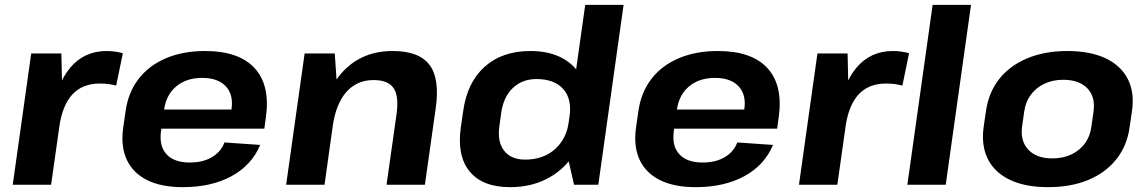

<svg xmlns="http://www.w3.org/2000/svg" viewBox="-20 -760 4724 790"><path d="M108.4 -540H232.5L237.2 -331.1L190.3 0H32.4ZM191.8 -277.7Q210.8 -412.2 268.6 -481.1Q326.4 -550.1 418.9 -550.1Q435.4 -550.1 452.2 -547.8Q469 -545.6 485.5 -541.1L458 -407.8Q427.4 -416.3 390.9 -416.3Q319.6 -416.3 278.1 -371.8Q236.5 -327.2 223.6 -236.6Z M731.9 10.1Q644 10.1 585.4 -19Q526.9 -48.1 501.4 -103.3Q476 -158.4 487.1 -236.1L496.9 -303.9Q507.9 -380.6 550.6 -435.7Q593.4 -490.9 663.2 -520.5Q733.1 -550.1 823.6 -550.1Q963.4 -550.1 1028 -479.3Q1092.6 -408.5 1074 -276.9L1067.6 -230.5H615.2L626.4 -309.4H954L928.7 -279.1L932.6 -311Q941.1 -371 908.8 -405.2Q876.5 -439.5 812 -439.5Q747.1 -439.5 705.4 -404.7Q663.7 -370 655.2 -308.5L642.3 -218.8Q634.4 -158.3 665.7 -124.8Q697 -91.3 760.5 -91.3Q814.9 -91.3 852 -113.3Q889.2 -135.3 903.6 -173.9L1050.7 -163.7Q1015.5 -80 932.5 -35Q849.5 10.1 731.9 10.1Z M1611.8 -291.9Q1621.8 -365 1599.2 -397.8Q1576.7 -430.6 1517.2 -430.6Q1448.8 -430.6 1405.4 -381.9Q1362.1 -333.2 1348.7 -239.3L1279.9 -157.3L1290.4 -227.4Q1314 -384 1392.4 -467Q1470.9 -550.1 1596.2 -550.1Q1704.1 -550.1 1747.2 -493Q1790.3 -435.9 1772.7 -314L1728.3 0H1570.5ZM1233.4 -540H1357.5L1368.3 -378.6L1315.3 0H1157.4Z M2079.1 10.1Q1965.8 10.1 1912.7 -54.1Q1859.5 -118.3 1876.1 -236.6L1885.9 -303.4Q1902.4 -421.7 1974.7 -485.9Q2046.9 -550.1 2162.3 -550.1Q2242.5 -550.1 2297.9 -518.5Q2353.3 -487 2378.1 -429.2Q2402.9 -371.3 2391.9 -292.2L2386 -250.7Q2375 -171.6 2333.1 -113Q2291.3 -54.5 2226.1 -22.2Q2160.9 10.1 2079.1 10.1ZM2140.7 -103.3Q2190.2 -103.3 2228.1 -122.3Q2266 -141.4 2290 -176.3Q2314 -211.2 2320.5 -259.7L2323.4 -280.8Q2333.8 -353 2297.4 -393.8Q2261 -434.7 2187.2 -434.7Q2128.6 -434.7 2090.1 -398Q2051.6 -361.3 2042.2 -295.4L2034.9 -242Q2025.5 -177.2 2054 -140.2Q2082.6 -103.3 2140.7 -103.3ZM2305.9 -157.6 2387.9 -740H2545.8L2441.8 0H2341.9Z M2841.9 10.1Q2754 10.1 2695.4 -19Q2636.9 -48.1 2611.4 -103.3Q2586 -158.4 2597.1 -236.1L2606.9 -303.9Q2617.9 -380.6 2660.6 -435.7Q2703.4 -490.9 2773.2 -520.5Q2843.1 -550.1 2933.6 -550.1Q3073.4 -550.1 3138 -479.3Q3202.6 -408.5 3184 -276.9L3177.6 -230.5H2725.2L2736.4 -309.4H3064L3038.7 -279.1L3042.6 -311Q3051.1 -371 3018.8 -405.2Q2986.5 -439.5 2922 -439.5Q2857.1 -439.5 2815.4 -404.7Q2773.7 -370 2765.2 -308.5L2752.3 -218.8Q2744.4 -158.3 2775.7 -124.8Q2807 -91.3 2870.5 -91.3Q2924.9 -91.3 2962 -113.3Q2999.2 -135.3 3013.6 -173.9L3160.7 -163.7Q3125.5 -80 3042.5 -35Q2959.5 10.1 2841.9 10.1Z M3343.4 -540H3467.5L3472.2 -331.1L3425.3 0H3267.4ZM3426.8 -277.7Q3445.8 -412.2 3503.6 -481.1Q3561.4 -550.1 3653.9 -550.1Q3670.4 -550.1 3687.2 -547.8Q3704 -545.6 3720.5 -541.1L3693 -407.8Q3662.4 -416.3 3625.9 -416.3Q3554.6 -416.3 3513.1 -371.8Q3471.5 -327.2 3458.6 -236.6Z M3975.3 -740 3871.3 0H3713.4L3817.4 -740Z M4292.6 10.1Q4199.6 10.1 4136.5 -19.5Q4073.4 -49.1 4045.2 -104.5Q4017 -159.9 4027.1 -236.6L4036.9 -303.4Q4047.9 -380.1 4091.6 -435.3Q4135.4 -490.4 4207.3 -520.3Q4279.1 -550.1 4371.6 -550.1Q4465.1 -550.1 4528.3 -520.5Q4591.4 -490.9 4620.1 -435.5Q4648.7 -380.1 4637.7 -303.4L4627.9 -236.6Q4617.3 -159.9 4573.1 -104.5Q4528.9 -49.1 4457.5 -19.5Q4386.1 10.1 4292.6 10.1ZM4309.4 -108.3Q4374.8 -108.3 4418.7 -143.7Q4462.6 -179.2 4470.6 -239.2L4479.4 -300.8Q4487.8 -361.3 4454.1 -396.5Q4420.3 -431.7 4354.9 -431.7Q4311.8 -431.7 4277.5 -415.6Q4243.3 -399.5 4221.5 -370.2Q4199.7 -341 4194.2 -300.8L4185.4 -239.2Q4177.5 -179.7 4211.2 -144Q4244.9 -108.3 4309.4 -108.3Z"/></svg>

Font: Pathway Extreme 8pt Thin
Style: Italic
Weight: 100
Italic angle: -8°
Designer: Eduardo Rodriguez Tunni
Foundry: Eduardo Rodriguez Tunni
Version: Version 1.000